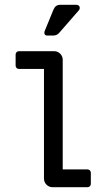

<svg xmlns="http://www.w3.org/2000/svg" viewBox="-20 -779 433 799"><path d="M163 -36V-492H59Q53 -492 49 -496Q45 -500 45 -506V-552Q45 -558 49 -562Q53 -566 59 -566H205Q220 -566 230.5 -555.5Q241 -545 241 -530V-74H344Q350 -74 354 -70Q358 -66 358 -60V-14Q358 -8 354 -4Q350 0 344 0H199Q184 0 173.5 -10.5Q163 -21 163 -36ZM166 -650 203 -740Q211 -759 231 -759H298Q304 -759 308 -755.5Q312 -752 312 -746Q312 -740 308 -736L227 -643Q217 -631 201 -631H177Q169 -631 166 -636.5Q163 -642 166 -650Z"/></svg>

Font: Miriam Libre
Style: Regular
Weight: 400
Designer: Michal Sahar
Foundry: Hagilda
Version: Version 1.001